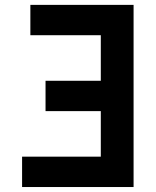

<svg xmlns="http://www.w3.org/2000/svg" viewBox="-20 -752 626 772"><path d="M68.8 0V-122.1H385.3V-305.2H163.1V-427.2H385.3V-610.4H102.1V-732.4H517.1V0Z"/></svg>

Font: Consola Mono
Style: Bold
Weight: 700
Monospace: yes
Designer: Wojciech Kalinowski "wmk69" (wmk69@o2.pl)
Foundry: Wojciech Kalinowski "wmk69" (wmk69@o2.pl)
Version: Version 2.1.0